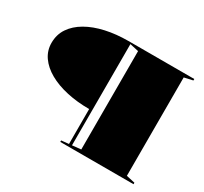

<svg xmlns="http://www.w3.org/2000/svg" viewBox="-144 -913 1190 1119"><g transform="rotate(30 451.0 -354.0)"><path d="M867 -708V-698L809 -685V-23L867 -10V0H374V-10L424 -15V-250Q343 -250 273 -265.5Q203 -281 151 -310.5Q99 -340 70 -381.5Q41 -423 41 -475Q41 -531 70 -574Q99 -617 151 -647Q203 -677 273 -692.5Q343 -708 424 -708ZM443 -698V-17L502 -23V-685Z"/></g></svg>

Font: Kalnia SemiExpanded SemiBold
Style: Regular
Weight: 600
Width: 6
Designer: Frida Medrano
Foundry: Frida Medrano
Version: Version 1.105